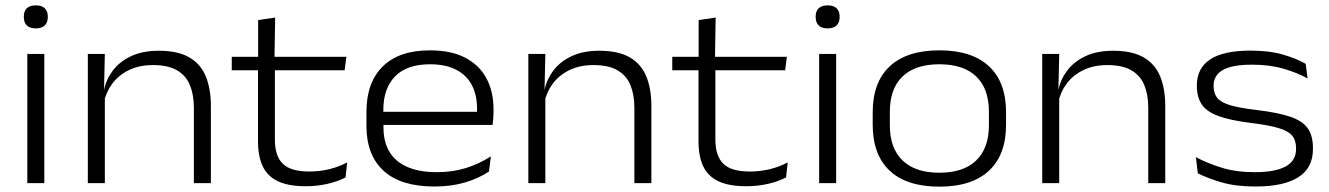

<svg xmlns="http://www.w3.org/2000/svg" viewBox="-20 -684 4964 717"><path d="M82 0V-482.5H145.5V0ZM113.5 -578Q91.5 -578 80.2 -589Q69 -600 69 -620V-622.5Q69 -642.5 80.2 -653.2Q91.5 -664 113.5 -664Q136 -664 147.2 -653Q158.5 -642 158.5 -622.5V-620Q158.5 -600 147.2 -589Q136 -578 113.5 -578Z M704 0V-281Q704 -329.5 689.5 -365.5Q675 -401.5 641.5 -421.2Q608 -441 551.5 -441Q500 -441 461.5 -422.2Q423 -403.5 399.2 -371.5Q375.5 -339.5 367.5 -299.5L355 -347.5H368.5Q376 -386.5 401 -420Q426 -453.5 469 -474Q512 -494.5 573 -494.5Q644 -494.5 686.8 -469.8Q729.5 -445 748.5 -398.8Q767.5 -352.5 767.5 -288V0ZM308 0V-482.5H371.5L368.5 -347.5L371.5 -342.5V0Z M1122 11.5Q1057.5 11.5 1018.2 -7Q979 -25.5 961.2 -62.8Q943.5 -100 943.5 -156.5V-444.5H1006.5V-163Q1006.5 -102 1035.8 -72.8Q1065 -43.5 1135.5 -43.5Q1173 -43.5 1208.8 -52Q1244.5 -60.5 1276.5 -77.5L1270.5 -21.5Q1241 -6 1202.2 2.8Q1163.5 11.5 1122 11.5ZM845.5 -421.5V-472H1273.5L1267 -421.5ZM944 -465V-609L1007.5 -618.5L1005 -465Z M1602 12.5Q1476.5 12.5 1412.5 -46.2Q1348.5 -105 1348.5 -213V-267Q1348.5 -376 1409.5 -436Q1470.5 -496 1586 -496Q1664 -496 1716.8 -468.8Q1769.5 -441.5 1796.2 -392.2Q1823 -343 1823 -275.5V-265.5Q1823 -254 1822 -241.8Q1821 -229.5 1819.5 -217.5H1760Q1761 -233.5 1761.2 -248.8Q1761.5 -264 1761.5 -277.5Q1761.5 -329.5 1741.8 -366.8Q1722 -404 1682.8 -424Q1643.5 -444 1586 -444Q1500 -444 1455.8 -399.2Q1411.5 -354.5 1411.5 -273.5V-246.5L1412 -238.5V-207Q1412 -169 1423.8 -138.5Q1435.5 -108 1460 -86.2Q1484.5 -64.5 1522 -52.8Q1559.5 -41 1611 -41Q1669.5 -41 1719 -56.2Q1768.5 -71.5 1813 -100L1806 -43.5Q1767 -17.5 1716 -2.5Q1665 12.5 1602 12.5ZM1379.5 -217.5V-266.5H1805.5V-217.5Z M2349 0V-281Q2349 -329.5 2334.5 -365.5Q2320 -401.5 2286.5 -421.2Q2253 -441 2196.5 -441Q2145 -441 2106.5 -422.2Q2068 -403.5 2044.2 -371.5Q2020.5 -339.5 2012.5 -299.5L2000 -347.5H2013.5Q2021 -386.5 2046 -420Q2071 -453.5 2114 -474Q2157 -494.5 2218 -494.5Q2289 -494.5 2331.8 -469.8Q2374.5 -445 2393.5 -398.8Q2412.5 -352.5 2412.5 -288V0ZM1953 0V-482.5H2016.5L2013.5 -347.5L2016.5 -342.5V0Z M2767 11.5Q2702.5 11.5 2663.2 -7Q2624 -25.5 2606.2 -62.8Q2588.5 -100 2588.5 -156.5V-444.5H2651.5V-163Q2651.5 -102 2680.8 -72.8Q2710 -43.5 2780.5 -43.5Q2818 -43.5 2853.8 -52Q2889.5 -60.5 2921.5 -77.5L2915.5 -21.5Q2886 -6 2847.2 2.8Q2808.5 11.5 2767 11.5ZM2490.5 -421.5V-472H2918.5L2912 -421.5ZM2589 -465V-609L2652.5 -618.5L2650 -465Z M3039 0V-482.5H3102.5V0ZM3070.5 -578Q3048.5 -578 3037.2 -589Q3026 -600 3026 -620V-622.5Q3026 -642.5 3037.2 -653.2Q3048.5 -664 3070.5 -664Q3093 -664 3104.2 -653Q3115.5 -642 3115.5 -622.5V-620Q3115.5 -600 3104.2 -589Q3093 -578 3070.5 -578Z M3488 13Q3366 13 3302.5 -46.5Q3239 -106 3239 -218.5V-265Q3239 -377 3302.8 -436.5Q3366.5 -496 3488 -496Q3609.5 -496 3673.2 -436.5Q3737 -377 3737 -265V-218.5Q3737 -106 3673.2 -46.5Q3609.5 13 3488 13ZM3488 -39Q3578 -39 3625.5 -84.8Q3673 -130.5 3673 -217V-266.5Q3673 -353 3625.5 -398.5Q3578 -444 3488 -444Q3398 -444 3350.5 -398.5Q3303 -353 3303 -266.5V-217Q3303 -130.5 3350.5 -84.8Q3398 -39 3488 -39Z M4268 0V-281Q4268 -329.5 4253.5 -365.5Q4239 -401.5 4205.5 -421.2Q4172 -441 4115.5 -441Q4064 -441 4025.5 -422.2Q3987 -403.5 3963.2 -371.5Q3939.5 -339.5 3931.5 -299.5L3919 -347.5H3932.5Q3940 -386.5 3965 -420Q3990 -453.5 4033 -474Q4076 -494.5 4137 -494.5Q4208 -494.5 4250.8 -469.8Q4293.5 -445 4312.5 -398.8Q4331.5 -352.5 4331.5 -288V0ZM3872 0V-482.5H3935.5L3932.5 -347.5L3935.5 -342.5V0Z M4668.5 12.5Q4594.5 12.5 4541 -3.2Q4487.5 -19 4453 -37L4446 -97Q4489.5 -74 4543 -57.5Q4596.5 -41 4666 -41Q4741.5 -41 4780.8 -62.2Q4820 -83.5 4820 -127.5V-130.5Q4820 -160.5 4805 -178Q4790 -195.5 4753.2 -206.2Q4716.5 -217 4651 -225Q4574.5 -234.5 4530.5 -250.5Q4486.5 -266.5 4468 -293.8Q4449.5 -321 4449.5 -363V-365.5Q4449.5 -429 4499 -462Q4548.5 -495 4650.5 -495Q4721 -495 4772.5 -479.8Q4824 -464.5 4856 -445.5L4863 -391Q4824.5 -412.5 4773 -427.5Q4721.5 -442.5 4655 -442.5Q4604 -442.5 4572.5 -433.2Q4541 -424 4526.5 -406.5Q4512 -389 4512 -365V-362.5Q4512 -335 4526 -318Q4540 -301 4575.2 -290.8Q4610.5 -280.5 4674.5 -273Q4753 -263.5 4798.5 -248Q4844 -232.5 4863.5 -205Q4883 -177.5 4883 -131.5V-127Q4883 -57 4828.5 -22.2Q4774 12.5 4668.5 12.5Z"/></svg>

Font: Anek Gujarati SemiExpanded Light
Style: Regular
Weight: 300
Width: 6
Designer: Mrunmayee Ghaisas (Gujarati), Yesha Goshar (Latin)
Foundry: Ek Type
Version: Version 1.003